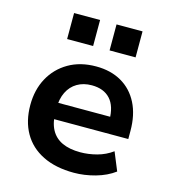

<svg xmlns="http://www.w3.org/2000/svg" viewBox="-109 -814 818 913"><g transform="rotate(15 299.5 -357.0)"><path d="M338 10Q248 10 184.5 -21.5Q121 -53 88 -111Q55 -169 55 -248Q55 -323 86.5 -381Q118 -439 175.5 -472.5Q233 -506 311 -506Q383 -506 436 -475.5Q489 -445 518 -388Q547 -331 547 -252V-212H159V-292H453L437 -275Q437 -344 405 -379Q373 -414 314 -414Q273 -414 242.5 -396Q212 -378 195.5 -344.5Q179 -311 179 -263V-251Q179 -196 197.5 -161Q216 -126 252.5 -109Q289 -92 342 -92Q382 -92 423.5 -103Q465 -114 499 -139L536 -49Q497 -20 443.5 -5Q390 10 338 10ZM352 -596V-724H480V-596ZM143 -596V-724H271V-596Z"/></g></svg>

Font: Nunito Sans 9pt
Style: Bold
Weight: 700
Version: Version 3.101;gftools[0.9.27]